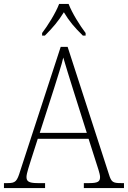

<svg xmlns="http://www.w3.org/2000/svg" viewBox="-22 -951 647 971"><path d="M191 -784V-771H205C247 -813 273 -844 301 -889C328 -844 354 -813 397 -771H411V-784C382 -822 342 -886 325 -931H277C260 -886 220 -822 191 -784ZM-2 0H206V-25H168C122 -25 112 -35 112 -56C112 -75 128 -119 134 -140L169 -249H426L463 -133C469 -113 484 -73 484 -56C484 -34 475 -25 430 -25H402V0H605V-25H590C549 -25 541 -30 529 -69L320 -714H285L81 -89C64 -33 57 -25 16 -25H-2ZM179 -279 252 -506C267 -557 291 -625 298 -660C310 -620 329 -556 349 -494L417 -279Z"/></svg>

Font: Noto Serif Devanagari SemiCondensed ExtraLight
Style: Regular
Weight: 200
Width: 4
Designer: Universal Thirst, Indian Type Foundry and the Monotype Design Team
Foundry: Monotype Imaging Inc.
Version: Version 2.004